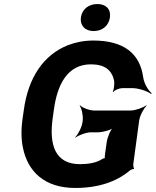

<svg xmlns="http://www.w3.org/2000/svg" viewBox="-20 -922 772 952"><path d="M377 -108C254 -108 223 -202 241 -334L247 -377C264 -504 315 -603 431 -603C501 -603 535 -573 546 -521C548 -508 545 -477 539 -468L542 -466C548 -475 572 -485 586 -485H636C667 -485 712 -470 729 -456L732 -460C715 -473 694 -509 690 -539C674 -657 593 -721 443 -721C398 -721 356 -713 317 -698C196 -650 120 -538 98 -376L92 -334C84 -279 85 -230 94 -188C118 -72 200 10 353 10C467 10 558 -21 623 -76C627 -80 640 -85 644 -84L645 -87C642 -89 640 -104 641 -109L670 -324C673 -348 693 -385 707 -398L705 -400C690 -388 651 -374 627 -374H447C423 -374 388 -388 377 -400L375 -398C385 -385 393 -348 390 -324L389 -316C386 -292 367 -255 353 -242L355 -240C370 -252 408 -266 432 -266H465C489 -266 531 -277 545 -290L543 -292C528 -280 512 -240 509 -216L501 -160C500 -154 498 -137 501 -134L505 -137C502 -140 490 -136 486 -133C459 -115 418 -108 377 -108ZM444 -768C487 -768 519 -794 525 -835C531 -876 506 -902 463 -902C420 -902 387 -877 381 -835C376 -795 402 -768 444 -768Z"/></svg>

Font: Asimov
Style: EdgeIt
Weight: 500
Designer: Google
Version: Version 2.000980: 2014